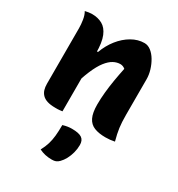

<svg xmlns="http://www.w3.org/2000/svg" viewBox="-190 -675 980 1058"><g transform="rotate(30 300.0 -146.0)"><path d="M550 0Q535 3 521.5 4.5Q508 6 492 6Q450 6 421 -5.5Q392 -17 377.5 -46.5Q363 -76 363 -129Q363 -166 367 -206.5Q371 -247 378 -288.5Q385 -330 394 -373Q387 -379 379 -382Q371 -385 363 -385Q341 -385 319.5 -373.5Q298 -362 276.5 -334.5Q255 -307 234.5 -258.5Q214 -210 194 -136V-381H222Q240 -430 270.5 -468.5Q301 -507 340 -529.5Q379 -552 420 -552Q442 -552 461.5 -537Q481 -522 496 -497Q511 -472 520 -442.5Q529 -413 529 -384Q529 -347 529 -309.5Q529 -272 529 -234.5Q529 -197 529 -159Q529 -111 533.5 -77.5Q538 -44 550 0ZM216 0Q207 1 200 2Q193 3 186.5 3Q180 3 172 3Q141 3 120.5 -3.5Q100 -10 88 -22.5Q76 -35 71 -51.5Q66 -68 66 -89Q66 -139 66 -184.5Q66 -230 66 -273Q66 -316 66 -357.5Q66 -399 66 -441Q66 -466 61.5 -494Q57 -522 46 -540Q54 -542 61.5 -543Q69 -544 76.5 -545Q84 -546 91 -546Q127 -546 155.5 -530.5Q184 -515 200 -476.5Q216 -438 216 -369Q216 -305 216 -240Q216 -175 216 -113.5Q216 -52 216 0ZM253 66Q270 61 283 59Q296 57 310 57Q354 57 373 70Q392 83 392 113Q392 138 385.5 162.5Q379 187 368 207.5Q357 228 343 242Q333 252 323 256Q313 260 298 260Q274 260 254.5 255.5Q235 251 217 242Q232 214 239.5 189Q247 164 250 135Q253 106 253 66Z"/></g></svg>

Font: Recursive Monospace Casual ExtraBold
Style: Regular
Weight: 800
Version: Version 1.047